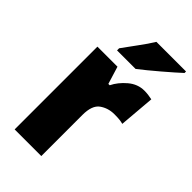

<svg xmlns="http://www.w3.org/2000/svg" viewBox="-235 -837 907 907"><g transform="rotate(45 218.5 -383.0)"><path d="M239 -766Q219 -733 189.5 -693.5Q160 -654 136 -620V-606H260Q299 -636 353.5 -682.5Q408 -729 437 -756V-766ZM228 -465H219L192 -553H58V0H236V-275Q236 -339 267.5 -361.5Q299 -384 341 -384Q362 -384 375.5 -382.5Q389 -381 399 -378L414 -557Q387 -563 362 -563Q318 -563 282 -532.5Q246 -502 228 -465Z"/></g></svg>

Font: Noto Sans UI SemiCondensed Black
Style: Regular
Weight: 900
Width: 4
Designer: Monotype Design Team
Foundry: Monotype Imaging Inc.
Version: 1.001